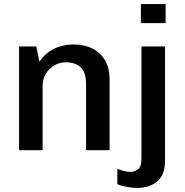

<svg xmlns="http://www.w3.org/2000/svg" viewBox="-20 -740 913 946"><path d="M74 0V-511H159L174 -436Q203 -478 246 -499.5Q289 -521 342 -521Q395 -521 435 -501Q475 -481 497.5 -442.5Q520 -404 520 -348V0H404V-327Q404 -384 377.5 -408.5Q351 -433 304 -433Q273 -433 247 -417.5Q221 -402 205.5 -376Q190 -350 190 -317V0ZM655 186Q641 186 622.5 183.5Q604 181 587 177Q570 173 558 167V92Q570 97 589.5 102Q609 107 620 107Q641 107 659 95Q677 83 677 39V-511H793V53Q793 121 755 153.5Q717 186 655 186ZM674 -626V-720H796V-626Z"/></svg>

Font: Chivo Medium Medium
Style: Regular
Weight: 500
Version: Version 2.002